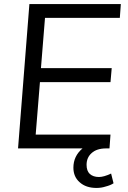

<svg xmlns="http://www.w3.org/2000/svg" viewBox="-20 -732 629 947"><path d="M202 -644 182 -396H531L525 -327H177L156 -68H525L520 0H504Q457 0 432 23Q407 45 407 81Q407 111 423 126Q440 141 468 141Q492 141 528 124L540 172Q525 182 501 188Q480 195 456 195Q404 195 373 167Q342 140 342 95Q342 38 387 0H69L125 -712H576L571 -644Z"/></svg>

Font: PRinguin Sans
Style: Italic
Weight: 400
Designer: Vernon Adams
Foundry: Vernon Adams
Version: ""